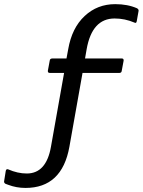

<svg xmlns="http://www.w3.org/2000/svg" viewBox="-169 -735 695 935"><path d="M-148.9 147C-150.2 152.2 -147.9 156.6 -142.1 160.2L-128.9 165C-102.5 175.1 -74.5 180.2 -44.9 180.2C73.6 180.2 144.9 113.4 168.9 -20L232.9 -379.9H413.1C419.6 -380.2 423.2 -383.6 423.8 -390.1L433.1 -439.9C433.4 -446.8 430.7 -450.2 424.8 -450.2H245.1L252.9 -495.1C270.5 -595.1 315.9 -645 389.2 -645C422.4 -645 454.6 -638.3 485.8 -625C492 -621.4 495.8 -624 497.1 -632.8L505.9 -682.1C506.5 -687.3 503.9 -691.6 498 -694.8C467.4 -708.2 432.1 -714.8 392.1 -714.8C334.1 -714.8 284.5 -695.6 243.2 -657C201.8 -618.4 175.1 -564.5 163.1 -495.1L154.8 -450.2H85C77.8 -449.9 73.9 -446.5 73.2 -439.9L64 -390.1C63.6 -383.3 66.7 -379.9 73.2 -379.9H143.1L79.1 -20C63.8 66.6 24.6 109.9 -38.6 109.9C-68.2 109.9 -98.3 103.2 -128.9 89.8C-135.7 87.2 -139.8 90 -141.1 98.1Z"/></svg>

Font: Numans
Style: Regular
Weight: 400
Designer: Jovanny Lemonad
Foundry: Jovanny Lemonad
Version: Version 001.001